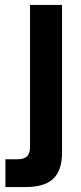

<svg xmlns="http://www.w3.org/2000/svg" viewBox="-20 -520 331 780"><path d="M2 240H82C184 240 232 199 232 100V-500H102V77C102 111 87 127 52 127H2Z"/></svg>

Font: Goli SemiBold
Style: Regular
Weight: 600
Designer: jaikishan Patel
Foundry: MagicType
Version: Version 1.000;Glyphs 3.2 (3242)